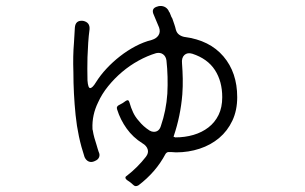

<svg xmlns="http://www.w3.org/2000/svg" viewBox="-20 -594 1040 654"><path d="M433 35 425 28Q423 26 421 25L412 19Q402 10 413 4Q449 -24 477 -60Q487 -73 483 -85.5Q479 -98 465 -106Q433 -126 411.5 -156Q390 -186 379 -221Q375 -232 387 -237L398 -243Q400 -245 403 -246.5Q406 -248 408 -250Q418 -257 421 -245Q426 -227 433.5 -211Q441 -195 453 -182Q468 -163 490 -149Q497 -145 504 -145Q522 -145 528 -165Q537 -191 542.5 -218.5Q548 -246 550 -275Q553 -333 547 -388Q545 -402 535.5 -409Q526 -416 512 -413Q482 -404 452 -387.5Q422 -371 396 -349Q370 -327 348.5 -300.5Q327 -274 314 -245Q293 -202 295 -156Q295 -152 296 -150Q298 -137 301.5 -124.5Q305 -112 309 -100Q311 -94 312.5 -88Q314 -82 316 -77Q321 -67 317.5 -58.5Q314 -50 304 -46L302 -45Q291 -40 282 -44Q273 -48 268 -59Q245 -128 237.5 -202Q230 -276 230 -348Q229 -376 229.5 -401Q230 -426 232 -449Q234 -478 235 -500Q237 -526 263 -523Q287 -518 285 -494Q282 -472 280.5 -448.5Q279 -425 278 -399Q277 -360 278 -320Q280 -294 287 -294Q295 -294 307 -314Q322 -338 343 -360.5Q364 -383 389 -402.5Q414 -422 441.5 -436.5Q469 -451 497 -458Q513 -463 520 -474Q527 -485 522 -500Q517 -511 513 -521.5Q509 -532 504 -543Q493 -566 517 -572L520 -573Q531 -575 540 -571Q549 -567 554 -558Q555 -556 555.5 -554.5Q556 -553 558 -551L564 -536Q567 -532 568 -528Q571 -519 574 -510.5Q577 -502 579 -493Q582 -482 590 -476Q598 -470 609 -468Q694 -457 741 -402Q788 -347 788 -263Q788 -218 771.5 -183Q755 -148 726.5 -124Q698 -100 660 -87.5Q622 -75 580 -75L564 -76H556Q549 -77 544 -70Q527 -38 504 -11.5Q481 15 452 37Q441 44 433 35ZM737 -263Q737 -317 712 -355.5Q687 -394 635 -411Q618 -416 608 -406.5Q598 -397 600 -378Q602 -352 602.5 -326Q603 -300 601 -272Q595 -199 572 -131Q570 -127 575 -127L577 -126Q610 -126 639 -134.5Q668 -143 690 -160Q712 -177 724.5 -202.5Q737 -228 737 -263Z"/></svg>

Font: Higure Gothic
Style: Regular
Weight: 400
Designer: Yoshimichi Ohira
Foundry: Positype
Version: Version 1.000